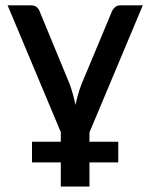

<svg xmlns="http://www.w3.org/2000/svg" viewBox="-20 -530 564 720"><path d="M315.5 1.5H423.5V79H315.5V169.5H208V79H100V1.5H208V-34.5L8.5 -510H96.5Q109 -510 117 -503.8Q125 -497.5 128 -489L241.5 -214Q255.5 -175 263 -136Q267 -155.5 272.5 -174.8Q278 -194 285.5 -214L400.5 -489Q404.5 -497.5 412.2 -503.8Q420 -510 431 -510H515.5L315.5 -33.5Z"/></svg>

Font: Lato 2
Style: Regular
Weight: 600
Designer: Lukasz Dziedzic with Adam Twardoch and Botio Nikoltchev
Foundry: tyPoland Lukasz Dziedzic
Version: Version 2.015; 2015-08-06; http://www.latofonts.com/